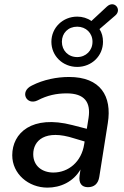

<svg xmlns="http://www.w3.org/2000/svg" viewBox="-20 -849 565 878"><path d="M197 9C256 9 315 -17 348 -74L344 -46C339 -11 354 7 382 7C411 7 429 -9 434 -40L473 -286C493 -410 439 -497 296 -497C240 -497 179 -485 126 -458C67 -430 102 -365 152 -390C196 -413 238 -422 285 -422C366 -422 396 -382 385 -310L377 -260L311 -277C126 -325 36 -241 36 -139C36 -54 110 9 197 9ZM333 -543C399 -543 451 -593 451 -658C451 -680 446 -699 435 -716L507 -778C539 -805 503 -850 469 -819L398 -753C380 -766 357 -773 333 -773C267 -773 215 -722 215 -658C215 -593 267 -543 333 -543ZM333 -588C292 -588 263 -618 263 -658C263 -698 292 -727 333 -727C373 -727 403 -698 403 -658C403 -618 373 -588 333 -588ZM132 -144C132 -205 185 -260 320 -216L367 -202L365 -190C353 -109 293 -60 224 -60C174 -60 132 -89 132 -144Z"/></svg>

Font: SN Pro Medium
Style: Italic
Weight: 400
Italic angle: -9°
Designer: Tobias Whetton
Foundry: Supernotes
Version: Version 1.001;Glyphs 3.2 (3249)